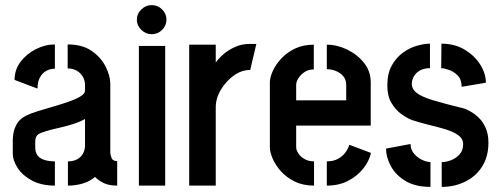

<svg xmlns="http://www.w3.org/2000/svg" viewBox="-20 -727 1953 752"><path d="M195 0Q143 0 106 -19.5Q69 -39 49.5 -68.5Q30 -98 30 -128V-178Q30 -190 33 -207Q36 -224 46.5 -242.5Q57 -261 82 -274Q98 -282 126.5 -291Q155 -300 186.5 -309Q218 -318 247 -328Q276 -338 294.5 -349Q313 -360 313 -372V-393Q313 -413 303.5 -428Q294 -443 279 -451Q264 -459 245 -459V-553Q302 -553 338.5 -528Q375 -503 393.5 -466.5Q412 -430 412 -399V-129Q412 -123 416.5 -109.5Q421 -96 439 -96V0Q408 0 387.5 -9.5Q367 -19 352 -34Q333 -17 305 -8.5Q277 0 246 0V-95Q266 -95 281 -102.5Q296 -110 304.5 -124.5Q313 -139 313 -158V-261Q294 -250 267.5 -241.5Q241 -233 212 -226.5Q183 -220 161 -213.5Q139 -207 130 -201Q118 -193 118 -172V-150Q118 -131 126.5 -119Q135 -107 152.5 -101Q170 -95 195 -95ZM127 -380 37 -414Q37 -454 60.5 -485Q84 -516 120.5 -534.5Q157 -553 195 -553V-458Q176 -458 160.5 -449Q145 -440 136 -423Q127 -406 127 -380Z M524 0V-547H627V0ZM574 -593Q551 -593 533.5 -610Q516 -627 516 -650Q516 -673 533.5 -690Q551 -707 574 -707Q598 -707 615 -690Q632 -673 632 -650Q632 -627 615 -610Q598 -593 574 -593Z M721 0V-552H825V-482Q836 -498 855 -514.5Q874 -531 900.5 -543Q927 -555 957 -555Q964 -555 970.5 -555Q977 -555 984 -555L960 -453Q926 -453 895.5 -431Q865 -409 845 -375.5Q825 -342 825 -306V0Z M1210 0Q1167 0 1134.5 -16Q1102 -32 1080.5 -56Q1059 -80 1048 -105.5Q1037 -131 1037 -150V-404Q1037 -423 1048 -448Q1059 -473 1081 -497Q1103 -521 1135 -536.5Q1167 -552 1209 -552V-455Q1188 -455 1173 -445Q1158 -435 1149 -421Q1140 -407 1140 -395V-334H1336V-394Q1336 -415 1324.5 -428.5Q1313 -442 1295.5 -449Q1278 -456 1260 -456V-552Q1300 -552 1339.5 -533Q1379 -514 1405.5 -481Q1432 -448 1432 -405V-235H1140V-150Q1140 -140 1148 -127Q1156 -114 1172 -104.5Q1188 -95 1210 -95ZM1260 0V-95Q1286 -95 1304 -105Q1322 -115 1333 -130Q1344 -145 1348 -160L1433 -128Q1426 -96 1402.5 -66.5Q1379 -37 1343 -18.5Q1307 0 1260 0Z M1710 5V-92Q1727 -92 1746.5 -99.5Q1766 -107 1780 -122.5Q1794 -138 1794 -162Q1794 -184 1774 -198Q1754 -212 1723.5 -221Q1693 -230 1658 -238.5Q1623 -247 1593 -257Q1573 -265 1551 -281Q1529 -297 1513 -324Q1497 -351 1497 -392Q1497 -439 1514.5 -470.5Q1532 -502 1558.5 -521Q1585 -540 1613.5 -548Q1642 -556 1664 -556V-460Q1641 -460 1625 -451Q1609 -442 1601 -428Q1593 -414 1593 -399Q1593 -377 1613.5 -362Q1634 -347 1675.5 -334.5Q1717 -322 1782 -306Q1799 -303 1818 -293Q1837 -283 1854 -267Q1871 -251 1882 -226.5Q1893 -202 1893 -168Q1893 -114 1868.5 -75Q1844 -36 1802 -15.5Q1760 5 1710 5ZM1666 5Q1607 5 1568.5 -18Q1530 -41 1511 -76Q1492 -111 1492 -145L1588 -163Q1588 -142 1600.5 -126.5Q1613 -111 1631 -102Q1649 -93 1666 -92ZM1788 -387Q1788 -416 1772.5 -431.5Q1757 -447 1737.5 -453.5Q1718 -460 1708 -460L1709 -556Q1761 -556 1800 -532.5Q1839 -509 1861 -474Q1883 -439 1883 -403Z"/></svg>

Font: Stick No Bills ExtraLight SemiBold
Style: Regular
Weight: 600
Version: Version 2.000